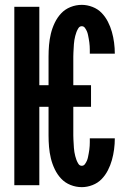

<svg xmlns="http://www.w3.org/2000/svg" viewBox="-20 -763 540 791"><path d="M317 8Q293 8 270.5 -1Q248 -10 232 -27Q216 -44 205.5 -66Q195 -88 189.5 -111Q184 -134 182 -157.5Q180 -181 180 -205V-323H142V0H39V-735H142V-412H180V-530Q180 -554 182 -577.5Q184 -601 189.5 -624Q195 -647 205.5 -669Q216 -691 232 -708Q248 -725 270.5 -734Q293 -743 317 -743Q339 -743 361 -734.5Q383 -726 398.5 -710Q414 -694 424.5 -673.5Q435 -653 441 -631.5Q447 -610 450 -587.5Q453 -565 453 -542H350Q350 -550 350 -557.5Q350 -565 349.5 -573Q349 -581 348 -588.5Q347 -596 345.5 -604Q344 -612 342.5 -619.5Q341 -627 338 -634Q335 -641 330 -648Q325 -655 317 -655Q308 -655 303 -647Q298 -639 295 -631Q292 -623 290 -615Q288 -607 286.5 -598.5Q285 -590 284.5 -581.5Q284 -573 283.5 -564.5Q283 -556 282.5 -547Q282 -538 282 -530V-412H355V-323H282V-205Q282 -197 282.5 -188Q283 -179 283.5 -170.5Q284 -162 284.5 -153.5Q285 -145 286.5 -136.5Q288 -128 290 -120Q292 -112 295 -104Q298 -96 303 -88Q308 -80 317 -80Q325 -80 330 -87Q335 -94 338 -101Q341 -108 342.5 -115.5Q344 -123 345.5 -131Q347 -139 348 -146.5Q349 -154 349.5 -162Q350 -170 350 -177.5Q350 -185 350 -193H453Q453 -170 450 -147.5Q447 -125 441 -103.5Q435 -82 424.5 -61.5Q414 -41 398.5 -25Q383 -9 361 -0.5Q339 8 317 8Z"/></svg>

Font: Iosevka SS18
Style: Bold
Weight: 700
Monospace: yes
Designer: Belleve Invis
Foundry: Belleve Invis
Version: Version 25.1.1; ttfautohint (v1.8.4)